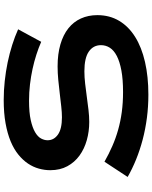

<svg xmlns="http://www.w3.org/2000/svg" viewBox="88 -901 824 1040"><g transform="rotate(-90 500.0 -381.0)"><path d="M144 -227.1Q185.5 -203.6 228.3 -184.8Q271 -166 316.9 -153.1Q362.8 -140.1 413.3 -133.3Q463.9 -126.5 521 -126.5Q589.8 -126.5 638.2 -135.5Q686.5 -144.5 717 -160.4Q747.6 -176.3 761.5 -198.2Q775.4 -220.2 775.4 -246.1Q775.4 -287.6 740.7 -311.8Q706.1 -335.9 633.8 -335.9Q602.1 -335.9 566.9 -331.8Q531.7 -327.6 495.8 -322.8Q460 -317.9 425 -313.7Q390.1 -309.6 359.4 -309.6Q308.1 -309.6 261 -322.8Q213.9 -335.9 177.5 -362.3Q141.1 -388.7 119.6 -428.2Q98.1 -467.8 98.1 -520.5Q98.1 -551.8 106.7 -582.5Q115.2 -613.3 134 -641.4Q152.8 -669.4 182.6 -693.6Q212.4 -717.8 254.6 -735.4Q296.9 -752.9 352.3 -762.9Q407.7 -772.9 478.5 -772.9Q529.8 -772.9 581.5 -767.3Q633.3 -761.7 682.4 -751.5Q731.4 -741.2 776.9 -726.8Q822.3 -712.4 861.3 -694.8L793.5 -569.8Q761.2 -584 724.1 -595.9Q687 -607.9 646.5 -616.7Q606 -625.5 562.7 -630.6Q519.5 -635.7 474.6 -635.7Q410.6 -635.7 369.4 -626.5Q328.1 -617.2 303.7 -602.8Q279.3 -588.4 269.8 -570.6Q260.3 -552.7 260.3 -535.2Q260.3 -501 291 -479.2Q321.8 -457.5 384.8 -457.5Q410.2 -457.5 443.1 -461.2Q476.1 -464.8 512.5 -469.2Q548.8 -473.6 586.7 -477.3Q624.5 -481 660.2 -481Q727.5 -481 779.5 -465.8Q831.5 -450.7 866.7 -422.6Q901.9 -394.5 919.9 -354.7Q938 -314.9 938 -265.6Q938 -199.7 907.5 -148.2Q877 -96.7 820.6 -61.3Q764.2 -25.9 684.6 -7.6Q605 10.7 507.3 10.7Q442.9 10.7 381.3 2.7Q319.8 -5.4 263.4 -20.3Q207 -35.2 156 -55.9Q105 -76.7 61.5 -101.6Z"/></g></svg>

Font: Krona One
Style: Regular
Weight: 400
Version: Version 1.003